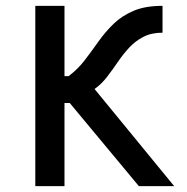

<svg xmlns="http://www.w3.org/2000/svg" viewBox="-20 -638 640 658"><path d="M101 0V-618H201V-377H215Q247 -401 271 -432.5Q295 -464 318 -496.5Q341 -529 369.5 -556.5Q398 -584 438 -601Q478 -618 537 -618V-526Q499 -526 471 -511.5Q443 -497 422 -474Q401 -451 383 -424.5Q365 -398 346 -373.5Q327 -349 304 -333L577 0H456L219 -285H201V0Z"/></svg>

Font: Victor Mono
Style: Bold
Weight: 700
Monospace: yes
Designer: Rune Bjørnerås
Version: Version 1.561;gftools[0.9.30]